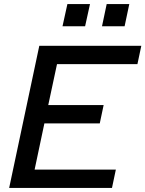

<svg xmlns="http://www.w3.org/2000/svg" viewBox="-20 -923 714 943"><path d="M173 -698H674L655 -608H260L217 -407H489L470 -317H198L150 -90H549L530 0H25ZM504 -903H615L592 -794H481ZM311 -903H422L398 -794H287Z"/></svg>

Font: Azeret Mono
Style: Italic
Weight: 400
Italic angle: -12°
Designer: Martin Vácha
Foundry: Displaay
Version: Version 1.000; Glyphs 3.0.3, build 3074